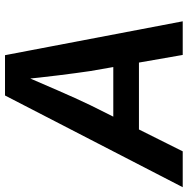

<svg xmlns="http://www.w3.org/2000/svg" viewBox="-34 -757 768 786"><g transform="rotate(-90 350.0 -364.0)"><path d="M-23.4 0 352.1 -727.5H517.1L655.8 0H518.1L452.1 -378.4Q443.8 -434.6 434.6 -509Q425.3 -583.5 416 -677.7H444.8Q405.3 -585.9 373 -511.7Q340.8 -437.5 312.5 -378.4L123.5 0ZM155.3 -179.2 172.4 -284.2H553.7L536.6 -179.2Z"/></g></svg>

Font: Inter 17pt SemiBold
Style: Italic
Weight: 600
Italic angle: -9.3988°
Version: Version 4.001;git-66647c0bb